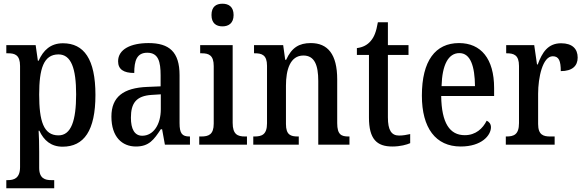

<svg xmlns="http://www.w3.org/2000/svg" viewBox="-20 -779 3144 1034"><path d="M14 235H272V191H256C224 191 191 183 191 125V38C191 -2 190 -43 188 -75H192C216 -23 255 11 317 11C432 11 494 -75 494 -268C494 -461 432 -546 319 -546C252 -546 213 -508 188 -452H184L172 -536H14V-492H24C60 -492 88 -483 88 -424V121C88 182 54 191 22 191H14ZM295 -50C214 -50 191 -128 191 -270C191 -407 214 -486 295 -486C363 -486 390 -411 390 -271C390 -129 363 -50 295 -50Z M712 10C783 10 809 -27 846 -83H853L868 0H1003V-44H1000C961 -44 947 -60 947 -116V-374C947 -500 891 -547 780 -547C685 -547 616 -514 616 -449C616 -406 645 -386 703 -386C703 -451 716 -495 773 -495C833 -495 845 -447 845 -373V-314L774 -311C644 -306 580 -257 580 -151C580 -41 638 10 712 10ZM746 -48C704 -48 685 -85 685 -145C685 -223 713 -263 798 -268L846 -271V-191C846 -108 806 -48 746 -48Z M1178 -637C1211 -637 1238 -654 1238 -698C1238 -743 1211 -759 1178 -759C1144 -759 1119 -743 1119 -698C1119 -654 1144 -637 1178 -637ZM1053 0H1310V-44H1299C1260 -44 1233 -55 1233 -117V-536H1058V-492H1067C1105 -492 1131 -481 1131 -423V-113C1131 -54 1103 -44 1064 -44H1053Z M1344 0H1589V-44H1584C1546 -44 1520 -52 1520 -111V-318C1520 -402 1542 -480 1614 -480C1674 -480 1694 -428 1694 -343V0H1862V-44H1857C1819 -44 1796 -53 1796 -116V-351C1796 -487 1745 -547 1654 -547C1591 -547 1551 -523 1521 -457H1516L1505 -536H1348V-492H1353C1390 -492 1418 -483 1418 -425V-115C1418 -53 1389 -44 1350 -44H1344Z M2093 10C2136 10 2171 0 2189 -8V-57C2170 -53 2152 -49 2129 -49C2088 -49 2069 -78 2069 -147V-483H2180V-536H2069V-659H2015C2006 -607 1995 -580 1977 -559C1959 -537 1934 -524 1902 -520V-483H1967V-146C1967 -30 2009 10 2093 10Z M2461 10C2574 10 2624 -50 2624 -94C2624 -112 2613 -124 2601 -129C2580 -87 2542 -51 2483 -51C2402 -51 2358 -116 2356 -262H2641V-305C2641 -463 2570 -547 2452 -547C2325 -547 2252 -452 2252 -264C2252 -90 2326 10 2461 10ZM2538 -315H2358C2361 -429 2394 -493 2454 -493C2514 -493 2537 -422 2538 -315Z M2704 0H2967V-44H2943C2907 -44 2878 -52 2878 -111V-274C2878 -361 2902 -476 2957 -476C2990 -476 3000 -451 3000 -396C3062 -396 3091 -424 3091 -469C3091 -515 3063 -546 3002 -546C2931 -546 2900 -497 2876 -432H2872L2857 -536H2706V-492H2709C2747 -492 2775 -483 2775 -424V-116C2775 -53 2746 -44 2707 -44H2704Z"/></svg>

Font: Noto Serif Devanagari Condensed Medium
Style: Regular
Weight: 500
Width: 3
Designer: Universal Thirst, Indian Type Foundry and the Monotype Design Team
Foundry: Monotype Imaging Inc.
Version: Version 2.004